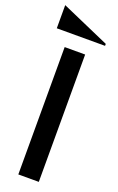

<svg xmlns="http://www.w3.org/2000/svg" viewBox="-175 -969 625 1013"><g transform="rotate(20 137.0 -462.0)"><path d="M76 0H191V-715H76ZM3 -794H274V-805L3 -924Z"/></g></svg>

Font: LaHaus Display SemiBold
Style: Regular
Weight: 600
Designer: We are Make, BastardaType, Dalton Maag Ltd
Foundry: BastardaType, Dalton Maag Ltd
Version: Version 3.100;Glyphs 3.3 (3331)